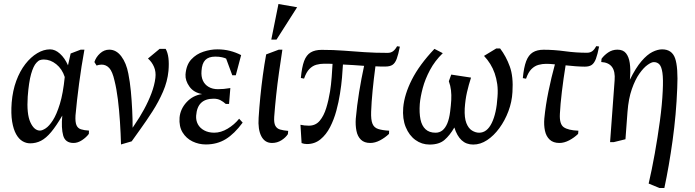

<svg xmlns="http://www.w3.org/2000/svg" viewBox="-20 -707 3455 955"><path d="M130 5.9Q110 5.9 91.9 -4.8Q73.7 -15.5 60.3 -39.4Q46.8 -63.4 40.3 -102.4Q33.9 -141.4 38.1 -197.1Q43.1 -256.4 60.9 -304.8Q78.7 -353.1 105.9 -388.2Q133.1 -423.2 165.1 -442.3Q197 -461.5 229 -461.5Q254.4 -461.5 278.3 -439.9Q302.2 -418.4 318.2 -382.1L331.4 -440.9L381 -459.9H399.9Q384.7 -376.9 373.4 -291.7Q362.1 -206.5 355.5 -132.5Q353.7 -100.4 360.2 -84.7Q366.7 -69 382.6 -63.9Q398.5 -58.8 422.5 -57.4L421.9 -41Q408.8 -23.5 387.8 -9.7Q366.8 4.1 346 4.1Q304.6 4.1 294.3 -32.9Q284 -69.9 289.8 -132.2Q259.8 -80.4 234.4 -50.1Q209.1 -19.9 184.1 -7Q159.2 5.9 130 5.9ZM178.9 -57.5Q190.1 -57.5 207.3 -68.7Q224.5 -80 243.1 -108.8Q261.6 -137.6 277.8 -190.1Q293.9 -242.5 302 -324Q289 -364.2 259.8 -387.6Q230.6 -411 197.9 -411Q187.3 -411 178.9 -408.1Q170.4 -405.2 161.4 -395.1Q146.3 -379.4 134.8 -339.2Q123.3 -298.9 117.9 -226.6Q112.1 -140.4 131 -98.9Q149.9 -57.5 178.9 -57.5Z M581.9 11.5Q580.5 -42.5 576.7 -100.9Q572.9 -159.3 566.3 -212.7Q559.6 -266.1 549.6 -305.6Q539.3 -351.4 523.5 -368.5Q507.7 -385.6 485.4 -385.6Q478.4 -385.6 471.8 -384.3Q465.2 -383 460.4 -381L449.5 -398.4Q457.6 -423.4 477.9 -441.7Q498.2 -460 523.5 -460Q558.3 -460 583.4 -426.7Q608.4 -393.4 618.4 -340.5Q626.4 -300.1 630.9 -253.2Q635.3 -206.3 637.5 -159.7Q639.8 -113.2 639.6 -71.7L650.4 -88Q675.1 -123.7 696.6 -163.2Q718.1 -202.7 733.3 -242.9Q748.5 -283 752.9 -319.5Q756.6 -350.1 746 -374.5Q735.5 -398.9 716 -415.9L774 -464H804Q814.4 -445.5 817.8 -418.4Q821.1 -391.4 818 -354.5Q812.9 -301.6 790.8 -250.9Q768.8 -200.3 738.5 -153.2Q708.3 -106.2 677.4 -63.4L635 -4Z M1003.9 11.5Q968.6 11.5 937.4 -3.6Q906.3 -18.7 888.1 -48.4Q869.9 -78.1 873.1 -122.1Q876.9 -164.9 908.1 -198.8Q939.3 -232.7 985.6 -239.2Q943.9 -246.1 922.4 -276.1Q901 -306 902.7 -336.2Q906.3 -384.4 931.4 -411.4Q956.4 -438.4 991.9 -449.9Q1027.4 -461.5 1060.9 -461.5Q1094.6 -461.5 1123.8 -454Q1153.1 -446.5 1179.4 -432.9L1152.8 -332.5H1135.4L1104.8 -415.4Q1098.2 -419 1084 -422.2Q1069.8 -425.4 1050.7 -425.4Q1017.5 -425.4 1001 -408.4Q984.5 -391.4 982.3 -354.2Q980 -326.7 989.1 -306.4Q998.3 -286.1 1017.7 -274.8Q1037 -263.4 1064 -263.4Q1078.2 -263.4 1093.3 -264.7Q1108.3 -266 1125.7 -269L1119.3 -190H1103Q1091.1 -201 1076.6 -208.6Q1062.2 -216.3 1041.5 -216.1Q1001.9 -215.9 980.4 -195.4Q958.8 -175 955.6 -131.6Q954.1 -108 964.2 -89Q974.4 -70 995.6 -58.5Q1016.8 -47 1045.7 -47Q1078.9 -47 1112.3 -67Q1145.6 -86.9 1169.5 -116.5L1187 -97.1Q1145.8 -41.3 1102.8 -14.9Q1059.7 11.5 1003.9 11.5Z M1332.9 4.1Q1297.2 4.1 1279.7 -29.6Q1262.3 -63.2 1266.4 -121.4Q1269.6 -172.3 1274.9 -225.9Q1280.2 -279.6 1287.5 -333.1Q1294.8 -386.6 1303.9 -436.4L1366.4 -459.9H1384.5Q1376.1 -405.1 1367.9 -347.5Q1359.7 -289.9 1353.7 -233.6Q1347.7 -177.3 1343.9 -125.9Q1341.9 -95.9 1349.5 -81.6Q1357.1 -67.4 1373.3 -62.7Q1389.4 -58 1413.4 -56L1412 -40Q1400.8 -22.6 1379.8 -9.3Q1358.7 4.1 1332.9 4.1ZM1329.4 -510.1 1365 -687 1457.9 -671 1355.4 -510.1Z M1480.1 4.6 1474.5 -86.4Q1483.6 -84.3 1494.3 -83.1Q1505.1 -81.9 1516.1 -81.9Q1549.9 -81.9 1570.4 -106.5Q1590.9 -131 1602.7 -169.8Q1614.6 -208.5 1621.6 -252.1Q1626.8 -284.3 1629.8 -323.8Q1632.8 -363.2 1634.1 -389.3Q1623.1 -390.1 1612.6 -390.1Q1602.1 -390.1 1591.9 -390.1Q1572.7 -390.1 1553.7 -385Q1534.7 -379.8 1519.1 -364Q1503.4 -348.2 1492.4 -316L1476.4 -319.1Q1481.4 -373.3 1492.7 -403.5Q1504 -433.6 1525.4 -446.3Q1546.7 -459 1579.9 -459Q1639.2 -459 1690.2 -455Q1741.2 -451 1793.7 -447.5Q1846.2 -444 1908 -444Q1924.6 -444 1935.5 -452.6Q1946.5 -461.1 1955 -477L1968.9 -475Q1961.3 -436 1953.2 -414.3Q1945 -392.7 1932.1 -384.4Q1919.2 -376.1 1897.5 -376.1Q1885 -376.1 1872.7 -376.1Q1860.4 -376.1 1847.4 -377.1Q1838.9 -313.8 1833.3 -256.2Q1827.7 -198.7 1826 -151.1Q1824.6 -111.3 1832.6 -91.7Q1840.5 -72.1 1861 -65.5Q1881.5 -58.9 1915.5 -56.9L1914.9 -41Q1894.9 -22 1870.2 -8.9Q1845.5 4.1 1821.5 4.1Q1791.9 4.1 1775.1 -12.3Q1758.3 -28.7 1752.9 -56.4Q1747.4 -84.2 1749.6 -116.5Q1755.4 -181.6 1766.3 -249Q1777.3 -316.4 1791 -379.5Q1763.9 -381.5 1737.6 -383.3Q1711.2 -385.1 1685.8 -386.1Q1684.2 -357 1681.1 -320.5Q1678 -284 1671 -240.6Q1664.8 -200 1652.9 -156Q1641 -112.1 1621.7 -74.6Q1602.4 -37.1 1573.8 -13.8Q1545.3 9.5 1506.5 9.5Q1499.6 9.5 1492.7 8.2Q1485.8 6.9 1480.1 4.6Z M2116.9 12Q2077.7 12 2046.4 -10.7Q2015.1 -33.3 1998.1 -74.7Q1981 -116.2 1985.6 -171.9Q1991.3 -237.3 2028.6 -311Q2065.9 -384.7 2140.9 -463.9L2182.4 -442.5Q2143 -404.4 2118.7 -358.7Q2094.4 -313.1 2082.7 -269Q2071 -224.9 2068 -190Q2064.8 -145 2071.5 -113Q2078.2 -81 2096.7 -64Q2115.1 -46.9 2146.5 -46.9Q2166 -46.9 2180.6 -58.5Q2195.1 -70.1 2204.9 -93.3Q2214.6 -116.5 2219 -152Q2223 -183.7 2224.5 -209.3Q2225.9 -234.9 2223.2 -257.9Q2220.6 -281 2212.5 -303L2224.5 -336L2322.9 -321Q2311.2 -285 2302.7 -248Q2294.3 -211 2291.5 -167Q2289.4 -121 2299.7 -94.8Q2310 -68.6 2327.7 -57.7Q2345.4 -46.9 2363 -46.9Q2402.5 -46.9 2426 -95.3Q2449.6 -143.7 2454.5 -225.1Q2457.3 -259.6 2453.3 -288.4Q2449.2 -317.3 2440.6 -342.2Q2432 -367 2418.6 -388.6Q2405.1 -410.3 2387.5 -429L2448.4 -466H2467.5Q2497.7 -426.3 2515.8 -376Q2534 -325.7 2528.9 -249.1Q2526.3 -200.4 2508.9 -154Q2491.5 -107.5 2463.9 -69.8Q2436.3 -32 2402.9 -10Q2369.5 12 2334 12Q2299.2 12 2276.1 -9.4Q2253 -30.9 2239.9 -72.8Q2217.3 -33.5 2190.7 -10.8Q2164.1 12 2116.9 12Z M2762.4 4.1Q2731.9 4.1 2714.2 -12.4Q2696.5 -28.9 2690.6 -56.6Q2684.7 -84.2 2687.4 -117.4Q2693.9 -184.1 2708.2 -253.3Q2722.4 -322.5 2740.1 -386.9Q2726.9 -388.5 2715.4 -389Q2704 -389.5 2696 -389.5Q2677.6 -389.5 2658.6 -384.4Q2639.6 -379.3 2623.5 -363.5Q2607.5 -347.7 2596.5 -315.5L2580.5 -318.5Q2585.5 -371.9 2597.2 -402.8Q2608.9 -433.6 2630.3 -446.6Q2651.6 -459.6 2684 -459.6Q2735.7 -459.6 2790.5 -452.1Q2845.2 -444.6 2899.4 -444.6Q2916 -444.6 2926.8 -453.1Q2937.5 -461.7 2946 -477.6L2959.9 -475.6Q2952.3 -436.6 2944.1 -414.6Q2935.8 -392.7 2923.2 -384.1Q2910.7 -375.5 2888.9 -375.5Q2869.2 -375.5 2843.7 -377.4Q2818.2 -379.3 2793.3 -382Q2782.5 -315.6 2774.8 -251.4Q2767.1 -187.3 2764.9 -141.5Q2761.9 -89.8 2783.9 -74.4Q2805.9 -58.9 2856.9 -56.9L2855.5 -41Q2835.8 -22 2810.9 -8.9Q2786 4.1 2762.4 4.1Z M3259.5 228 3206.4 206Q3222 139 3236.7 57.5Q3251.3 -24 3262.4 -106Q3273.4 -188 3276.4 -255Q3279.4 -314.1 3274.9 -344.9Q3270.4 -375.8 3259.6 -386.9Q3248.9 -398.1 3232 -398.1Q3220.4 -398.1 3200.8 -384.2Q3181.2 -370.3 3160.2 -340.6Q3139.2 -310.8 3122.8 -263.9Q3106.3 -217 3101.2 -151.1L3091 -14.4L3032.6 0H3014.5L3037.1 -307.5Q3040.7 -351.4 3024.1 -373.9Q3007.5 -396.5 2970.6 -398.5L2972 -414.5Q2984.6 -432.1 3005 -446Q3025.4 -460 3051 -460Q3079.6 -460 3093.8 -442Q3108 -423.9 3112.4 -393.5Q3116.8 -363.1 3114 -325.5L3113 -310.4Q3142.2 -369.7 3170.7 -402.7Q3199.1 -435.7 3225.2 -448.6Q3251.3 -461.5 3273.4 -461.5Q3322.4 -461.5 3338 -416.7Q3353.5 -372 3348.5 -268Q3343.5 -138 3325.5 -8.5Q3307.5 121 3284.5 228Z"/></svg>

Font: Ancizar Serif Light
Style: Italic
Weight: 300
Italic angle: -4°
Designer: Cesar Puertas, Viviana Monsalve, Julian Moncada, Julian Prieto, Jose Castro, Felipe Aragon, Mariel Hernandez, Sara Alarc
Version: Version 8.100